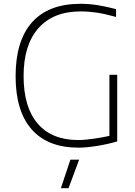

<svg xmlns="http://www.w3.org/2000/svg" viewBox="-20 -769 710 1009"><path d="M350 70H396L340 220H300ZM393 7Q231 7 146.5 -89Q62 -185 62 -368Q62 -555 148.5 -652Q235 -749 403 -749Q448 -749 492.5 -742Q537 -735 590 -721V-680Q557 -689 532 -694.5Q507 -700 486 -703Q465 -706 445.5 -707.5Q426 -709 404 -709Q260 -709 182 -621Q104 -533 104 -369Q104 -206 178 -119.5Q252 -33 392 -33Q408 -33 429 -35Q450 -37 472 -40Q494 -43 516 -47Q538 -51 555 -55V-376H596V-26Q573 -19 546.5 -13Q520 -7 492.5 -2.5Q465 2 439.5 4.5Q414 7 393 7Z"/></svg>

Font: Encode Sans Wide
Style: Thin
Weight: 100
Designer: Pablo Impallari, Andres Torresi
Foundry: Pablo Impallari, Andres Torresi
Version: Version 1.000; ttfautohint (v1.00) -l 8 -r 50 -G 200 -x 14 -